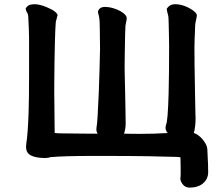

<svg xmlns="http://www.w3.org/2000/svg" viewBox="-20 -691 1040 893"><path d="M434.6 -69.3Q428.2 -76.7 428.2 -90.3Q428.2 -97.2 429.2 -100.6Q431.6 -109.9 434.1 -152.8Q440.4 -261.7 442.9 -365.7L445.3 -462.9Q445.3 -476.6 444.8 -499.5Q444.3 -522.5 444.3 -549.3Q444.3 -593.8 440.9 -612.3L438.5 -623Q436.5 -627.9 435.5 -636.2Q437 -642.6 439 -645.5Q440.9 -648.4 442.4 -649.7Q443.8 -650.9 444.6 -651.6Q445.3 -652.3 446.5 -653.1Q447.8 -653.8 448.7 -654.5Q449.7 -655.3 450.9 -655.8Q452.1 -656.2 453.4 -656.5Q454.6 -656.7 455.8 -657.2Q457 -657.7 458.3 -658Q459.5 -658.2 460.7 -658.2Q461.9 -658.2 463.4 -658.7Q465.8 -658.7 468.8 -658.7Q487.8 -658.7 509.8 -651.9Q543.5 -641.1 560.5 -624Q569.3 -615.2 569.3 -606.4Q569.3 -596.7 566.4 -586.9Q564.5 -579.6 563.5 -571.8Q562.5 -557.1 562 -534.2L560.1 -427.7Q559.6 -399.4 559.6 -383.8Q559.6 -368.2 560.1 -344.7Q561.5 -304.7 562 -264.2Q562.5 -223.6 563.5 -182.6Q564.5 -141.6 564.5 -116.2Q564.5 -101.6 562 -89.1Q559.6 -76.7 557.1 -69.3Q570.8 -69.3 585.7 -68.8Q600.6 -68.4 628.9 -68.4Q698.2 -68.4 759.8 -72.3Q758.3 -74.2 756.3 -77.1Q750 -85.9 750 -96.7Q750 -103.5 752.4 -111.3Q760.7 -127.9 764.2 -255.4Q766.6 -347.7 766.6 -475.6Q766.6 -504.9 765.6 -533.2Q764.6 -561.5 764.6 -579.6Q764.6 -611.3 761.2 -623Q756.8 -637.2 755.4 -650.4Q759.8 -656.2 762.7 -659.2Q774.9 -671.4 793.9 -671.4Q816.4 -671.4 838.9 -663.1Q866.7 -652.3 884.8 -636.7Q890.6 -631.3 893.1 -627.4Q895.5 -623.5 895.5 -619.1V-618.7Q894.5 -607.9 891.1 -594.5Q887.7 -581.1 887.7 -570.3V-569.8Q884.3 -495.1 884.3 -466.3Q884.3 -437.5 884.8 -416V-391.1Q884.8 -382.8 885.3 -365.2Q885.7 -348.6 886.7 -278.3Q887.7 -203.1 888.2 -196.3Q888.7 -184.6 888.7 -177.2Q888.7 -164.1 888.9 -158Q889.2 -151.9 889.6 -149.4Q889.6 -143.6 889.6 -139.6Q889.6 -121.6 887.9 -107.2Q886.2 -92.8 884.8 -85.7Q883.3 -78.6 881.3 -72.8Q892.6 -68.8 900.9 -62.7Q909.2 -56.6 913.1 -52.7Q930.2 -35.6 939 -17.1Q944.3 -4.4 944.3 2.9Q944.8 13.7 945.8 35.6Q948.2 73.7 948.2 109.4Q948.2 141.1 924.8 161.4Q901.4 181.6 861.3 181.6Q840.8 181.6 828.6 164.6Q818.8 151.4 818.8 139.6Q818.8 136.7 819.3 135Q819.8 133.3 819.8 132.1Q819.8 130.9 819.8 128.9Q820.3 125 820.3 119.6V94.2Q820.3 80.1 819.8 65.9Q819.3 51.8 819.3 40.5Q810.1 39.6 802.2 38.8Q794.4 38.1 774.7 38.1Q754.9 38.1 729.5 37.1Q704.1 36.1 669.9 35.6L589.4 34.7Q543 34.2 477.5 34.2H411.1Q278.3 34.2 213.9 40L210.4 41Q207 42.5 200.4 43.2Q193.8 43.9 188.5 43.9Q145.5 43.9 121.6 30.8Q101.1 19 101.1 -7.8Q101.1 -15.6 102.5 -24.9Q109.4 -67.4 112.8 -162.6Q115.2 -232.4 115.2 -339.4V-513.7Q115.2 -536.1 113.8 -563.7Q112.3 -591.3 111.3 -616.7Q110.4 -626 107.4 -629.9Q102.1 -637.2 99.6 -647.9L99.1 -650.4L100.6 -652.8Q109.9 -671.4 139.6 -671.4Q172.9 -671.4 218.8 -647.5Q233.4 -640.1 240.7 -632.3Q247.6 -626 247.6 -619.6Q247.6 -616.7 245.6 -613.8Q244.6 -606.4 241.9 -598.4Q239.3 -590.3 239.3 -585.9V-585.4Q238.3 -576.7 237.3 -553.2L235.4 -498.5Q234.4 -468.3 233.4 -397.7Q232.4 -327.1 232.4 -297.9V-251Q232.4 -234.4 232.9 -209.5Q233.4 -184.6 233.4 -157.7Q233.4 -130.9 233.9 -108.4Q234.4 -85.9 234.4 -72.3Q243.7 -71.3 258.8 -70.8Q349.1 -69.3 390.6 -69.3Z"/></svg>

Font: Bakudai
Style: Bold
Weight: 700
Version: Version 1.48